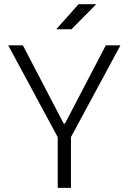

<svg xmlns="http://www.w3.org/2000/svg" viewBox="-20 -914 626 934"><path d="M260.7 0H325.2V-247.1L565.9 -693.4H494.6L295.9 -312.5H290L91.3 -693.4H20L260.7 -247.1ZM253.4 -771.5H327.6L448.2 -893.6H362.3Z"/></svg>

Font: Cascadia Mono NF Light
Style: Regular
Weight: 300
Monospace: yes
Designer: Aaron Bell
Foundry: Saja Typeworks
Version: Version 2404.023